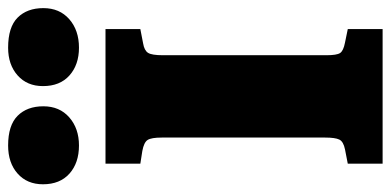

<svg xmlns="http://www.w3.org/2000/svg" viewBox="-282 -716 986 485"><g transform="rotate(-90 211.5 -473.0)"><path d="M41 0V-88L77 -95Q97 -99 102 -109.5Q107 -120 107 -145V-558Q107 -584 101 -593.5Q95 -603 73 -607L41 -612V-700H381V-612L345 -605Q327 -602 321 -592.5Q315 -583 315 -555V-142Q315 -116 320.5 -107.5Q326 -99 347 -95L381 -88V0ZM334 -767Q291 -767 264 -791Q237 -815 237 -858Q237 -898 264 -922Q291 -946 334 -946Q386 -946 410 -922Q434 -898 434 -857Q434 -816 406 -791.5Q378 -767 334 -767ZM87 -767Q43 -767 16 -791Q-11 -815 -11 -858Q-11 -898 16 -922Q43 -946 87 -946Q138 -946 162 -922Q186 -898 186 -857Q186 -816 158 -791.5Q130 -767 87 -767Z"/></g></svg>

Font: Literata 12pt ExtraBold
Style: Regular
Weight: 800
Designer: Latin by Veronika Burian and Jose Scaglione. Greek by Irene Vlachou. Cyrillic by Vera Evstafieva.
Foundry: TypeTogether
Version: Version 3.002